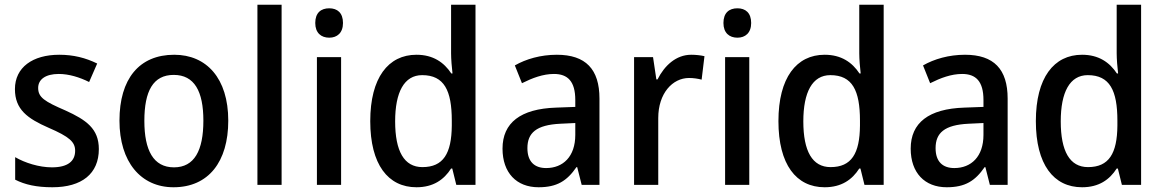

<svg xmlns="http://www.w3.org/2000/svg" viewBox="-20 -780 4908 810"><path d="M397 -151C397 -237 344 -274 256 -314C168 -352 141 -369 141 -409C141 -445 172 -468 228 -468C271 -468 316 -454 356 -434L390 -512C341 -536 290 -549 230 -549C118 -549 43 -496 43 -404C43 -318 96 -280 185 -241C273 -203 297 -181 297 -144C297 -100 266 -74 199 -74C145 -74 85 -93 44 -117V-22C85 -1 134 10 201 10C325 10 397 -47 397 -151Z M943 -271C943 -450 851 -549 715 -549C567 -549 484 -447 484 -271C484 -97 574 10 712 10C860 10 943 -98 943 -271ZM589 -270C589 -396 626 -464 713 -464C800 -464 838 -395 838 -271C838 -145 800 -74 714 -74C627 -74 589 -146 589 -270Z M1168 0V-760H1066V0Z M1369 -745C1334 -745 1310 -726 1310 -683C1310 -641 1335 -621 1369 -621C1402 -621 1427 -641 1427 -683C1427 -726 1403 -745 1369 -745ZM1419 -539H1317V0H1419Z M1737 10C1808 10 1853 -22 1883 -69H1888L1905 0H1986V-760H1883V-555C1883 -532 1886 -494 1889 -470H1884C1853 -517 1807 -549 1737 -549C1618 -549 1542 -452 1542 -269C1542 -86 1617 10 1737 10ZM1762 -75C1685 -75 1647 -142 1647 -268C1647 -391 1685 -463 1761 -463C1854 -463 1886 -398 1886 -271V-250C1885 -132 1850 -75 1762 -75Z M2329 -549C2261 -549 2199 -531 2152 -504L2182 -429C2226 -451 2271 -468 2317 -468C2375 -468 2407 -437 2407 -358V-329L2326 -326C2176 -321 2100 -262 2100 -153C2100 -51 2159 10 2252 10C2330 10 2372 -17 2412 -75H2415L2434 0H2509V-364C2509 -488 2451 -549 2329 -549ZM2344 -258 2407 -261V-211C2407 -119 2355 -71 2284 -71C2236 -71 2205 -97 2205 -155C2205 -219 2242 -253 2344 -258Z M2896 -549C2832 -549 2783 -503 2754 -445H2749L2735 -539H2655V0H2757V-282C2757 -386 2817 -451 2887 -451C2906 -451 2925 -448 2940 -444L2952 -543C2935 -547 2914 -549 2896 -549Z M3091 -745C3056 -745 3032 -726 3032 -683C3032 -641 3057 -621 3091 -621C3124 -621 3149 -641 3149 -683C3149 -726 3125 -745 3091 -745ZM3141 -539H3039V0H3141Z M3459 10C3530 10 3575 -22 3605 -69H3610L3627 0H3708V-760H3605V-555C3605 -532 3608 -494 3611 -470H3606C3575 -517 3529 -549 3459 -549C3340 -549 3264 -452 3264 -269C3264 -86 3339 10 3459 10ZM3484 -75C3407 -75 3369 -142 3369 -268C3369 -391 3407 -463 3483 -463C3576 -463 3608 -398 3608 -271V-250C3607 -132 3572 -75 3484 -75Z M4051 -549C3983 -549 3921 -531 3874 -504L3904 -429C3948 -451 3993 -468 4039 -468C4097 -468 4129 -437 4129 -358V-329L4048 -326C3898 -321 3822 -262 3822 -153C3822 -51 3881 10 3974 10C4052 10 4094 -17 4134 -75H4137L4156 0H4231V-364C4231 -488 4173 -549 4051 -549ZM4066 -258 4129 -261V-211C4129 -119 4077 -71 4006 -71C3958 -71 3927 -97 3927 -155C3927 -219 3964 -253 4066 -258Z M4545 10C4616 10 4661 -22 4691 -69H4696L4713 0H4794V-760H4691V-555C4691 -532 4694 -494 4697 -470H4692C4661 -517 4615 -549 4545 -549C4426 -549 4350 -452 4350 -269C4350 -86 4425 10 4545 10ZM4570 -75C4493 -75 4455 -142 4455 -268C4455 -391 4493 -463 4569 -463C4662 -463 4694 -398 4694 -271V-250C4693 -132 4658 -75 4570 -75Z"/></svg>

Font: Noto Sans Devanagari SemiCondensed Medium
Style: Regular
Weight: 500
Width: 4
Designer: Jelle Bosma - Monotype Design Team
Foundry: Monotype Imaging Inc.
Version: Version 2.004